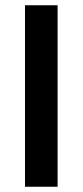

<svg xmlns="http://www.w3.org/2000/svg" viewBox="-20 -710 314 730"><path d="M75 0H199V-690H75Z"/></svg>

Font: FREAK Grotesk Next
Style: Bold
Weight: 700
Width: 3
Designer: La Scuola Open Source
Foundry: La Scuola Open Source
Version: Version 1.000;PS 1.0;hotconv 1.0.72;makeotf.lib2.5.5900